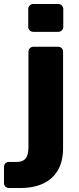

<svg xmlns="http://www.w3.org/2000/svg" viewBox="-73 -755 396 965"><path d="M-28 190Q-39 190 -46 182.5Q-53 175 -53 165V84Q-53 73 -46 66Q-39 59 -28 59H9Q34 59 47 49.5Q60 40 65 23.5Q70 7 70 -14V-495Q70 -506 77.5 -513Q85 -520 95 -520H219Q230 -520 237 -513Q244 -506 244 -495V-10Q244 55 218.5 99.5Q193 144 145 167Q97 190 28 190ZM94 -595Q84 -595 76.5 -602Q69 -609 69 -620V-710Q69 -720 76.5 -727.5Q84 -735 94 -735H220Q230 -735 237.5 -727.5Q245 -720 245 -710V-620Q245 -609 237.5 -602Q230 -595 220 -595Z"/></svg>

Font: DVN-Rubik
Style: Bold
Weight: 700
Designer: Hubert and Fischer
Foundry: Hubert & Fischer
Version: Version 2.102